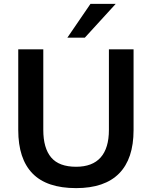

<svg xmlns="http://www.w3.org/2000/svg" viewBox="-20 -959 780 989"><path d="M372 10Q221 10 147.5 -65.5Q74 -141 74 -289V-705H203V-290Q203 -196 243.5 -148Q284 -100 372 -100Q456 -100 498.5 -148Q541 -196 541 -290V-705H668V-289Q668 -141 593.5 -65.5Q519 10 372 10ZM327 -765 446 -939H576L417 -765Z"/></svg>

Font: Mulish ExtraLight
Style: Bold
Weight: 700
Version: Version 3.603